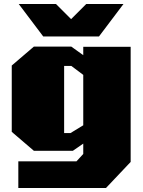

<svg xmlns="http://www.w3.org/2000/svg" viewBox="-20 -757 720 964"><path d="M197 -574 74 -737H261L337 -661L413 -737H600L477 -574ZM72 187V53H364L398 16V-36L346 0H150L39 -95V-428L150 -523H338L398 -480V-522H636V56L512 187ZM302 -89H334L398 -128V-381L338 -426H302Z"/></svg>

Font: Tomorrow ExtraBold
Style: Regular
Weight: 800
Designer: Tony de Marco, Monica Rizzolli
Foundry: Just in Type
Version: Version 2.002